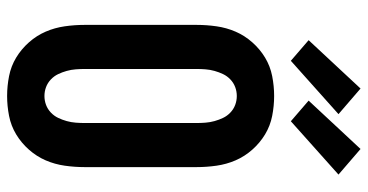

<svg xmlns="http://www.w3.org/2000/svg" viewBox="-267 -759 1034 540"><g transform="rotate(90 250.0 -489.0)"><path d="M250 8Q222 8 194 2.5Q166 -3 142 -17.5Q118 -32 99 -53.5Q80 -75 69 -100.5Q58 -126 54 -154Q50 -182 50 -210V-525Q50 -553 54 -581Q58 -609 69 -634.5Q80 -660 99 -681.5Q118 -703 142 -717.5Q166 -732 194 -737.5Q222 -743 250 -743Q278 -743 306 -737.5Q334 -732 358 -717.5Q382 -703 401 -681.5Q420 -660 431 -634.5Q442 -609 446 -581Q450 -553 450 -525V-210Q450 -182 446 -154Q442 -126 431 -100.5Q420 -75 401 -53.5Q382 -32 358 -17.5Q334 -3 306 2.5Q278 8 250 8ZM250 -97Q263 -97 275 -101.5Q287 -106 296.5 -115Q306 -124 311.5 -135.5Q317 -147 320.5 -159.5Q324 -172 325 -185Q326 -198 326 -210V-525Q326 -537 325 -550Q324 -563 320.5 -575.5Q317 -588 311.5 -599.5Q306 -611 296.5 -620Q287 -629 275 -633.5Q263 -638 250 -638Q237 -638 225 -633.5Q213 -629 203.5 -620Q194 -611 188.5 -599.5Q183 -588 179.5 -575.5Q176 -563 175 -550Q174 -537 174 -525V-210Q174 -198 175 -185Q176 -172 179.5 -159.5Q183 -147 188.5 -135.5Q194 -124 203.5 -115Q213 -106 225 -101.5Q237 -97 250 -97ZM321 -790 263 -840 399 -986 471 -924ZM151 -790 93 -840 229 -986 301 -924Z"/></g></svg>

Font: Iosevka SS18 Extrabold
Style: Regular
Weight: 800
Monospace: yes
Designer: Belleve Invis
Foundry: Belleve Invis
Version: Version 25.1.1; ttfautohint (v1.8.4)